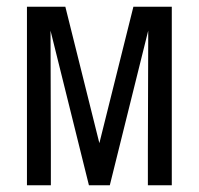

<svg xmlns="http://www.w3.org/2000/svg" viewBox="-20 -550 590 570"><path d="M60 0V-530H174L275 -125L376 -530H490V0H419V-106Q419 -185 419.5 -264.5Q420 -344 420 -424V-459L306 0H244L130 -459Q130 -371 130.5 -282.5Q131 -194 131 -106V0Z"/></svg>

Font: Lode
Style: Regular
Weight: 400
Monospace: yes
Designer: Belleve Invis
Foundry: Belleve Invis
Version: Version 29.2.0; ttfautohint (v1.8.3)